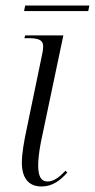

<svg xmlns="http://www.w3.org/2000/svg" viewBox="-20 -664 343 694"><path d="M67 -624H299L303 -644H71ZM130 10C169 10 197 -11 223 -40L217 -47C194 -23 174 -8 152 -8C127 -8 118 -29 118 -67C118 -85 121 -116 128 -151L209 -536H71L68 -526H83C124 -526 136 -517 136 -496C136 -488 135 -478 132 -466L76 -196C67 -154 59 -109 59 -76C59 -22 82 10 130 10Z"/></svg>

Font: Noto Serif Display Condensed Light
Style: Italic
Weight: 300
Width: 3
Italic angle: -12°
Designer: Monotype Design Team
Foundry: Monotype Imaging Inc.
Version: Version 2.009